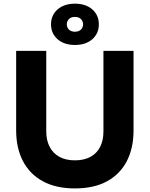

<svg xmlns="http://www.w3.org/2000/svg" viewBox="-20 -1007 816 1046"><path d="M388.2 19.5Q284.8 19.5 213.5 -19.4Q142.2 -58.2 105.1 -129.2Q68 -200.2 68 -296.8V-730H232V-290.8Q232 -243.2 250.2 -207.6Q268.5 -172 303.2 -152.8Q338 -133.5 388.2 -133.5Q438.5 -133.5 473.1 -152.6Q507.8 -171.8 525.6 -207Q543.5 -242.2 543.5 -290.8V-730H707.5V-296.8Q707.5 -200.2 670.9 -129.2Q634.2 -58.2 563.1 -19.4Q492 19.5 388.2 19.5ZM388.2 -762Q329.5 -762 293.8 -793.2Q258 -824.5 258 -874.5Q258 -924.5 293.8 -955.8Q329.5 -987 388.2 -987Q447 -987 482.8 -955.8Q518.5 -924.5 518.5 -874.5Q518.5 -824.5 482.8 -793.2Q447 -762 388.2 -762ZM388.2 -834.2Q409.2 -834.2 420.9 -845.8Q432.5 -857.2 432.5 -874.5Q432.5 -891.8 420.9 -903.2Q409.3 -914.8 388.3 -914.8Q367.2 -914.8 355.6 -903.2Q344 -891.8 344 -874.5Q344 -857.2 355.6 -845.8Q367.2 -834.2 388.2 -834.2Z"/></svg>

Font: SVN-Sora Variable
Style: Regular
Weight: 400
Designer: Jonathan Barnbrook, Julián Moncada
Foundry: Barnbrook Fonts
Version: Version 2.000 - Viet hoa boi STYLEno.1 Fonts